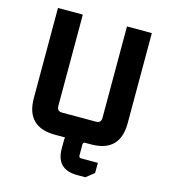

<svg xmlns="http://www.w3.org/2000/svg" viewBox="-126 -790 948 1075"><g transform="rotate(15 348.0 -252.0)"><path d="M76 -168V-690H220V-160Q220 -130 250 -130H446Q476 -130 476 -160V-690H620V-168Q620 0 452 0H244Q76 0 76 -168ZM300 26Q300 -96 422 -96H442V0H419Q406 0 406 14V76Q406 90 419 90H516V149L469 186H422Q300 186 300 64Z"/></g></svg>

Font: Oxanium ExtraLight
Style: Bold
Weight: 700
Version: Version 2.000